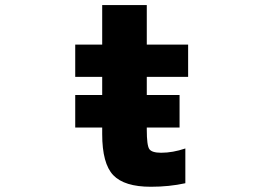

<svg xmlns="http://www.w3.org/2000/svg" viewBox="-20 -712 1040 744"><path d="M271.5 -217.8V-343.8H376V-414.1H271.5V-539.1H376V-692.4H548.8V-539.1H709V-414.1H548.8V-343.8H675.8V-217.8H548.8V-209Q548.8 -148.4 558.6 -134.3Q568.4 -120.1 604.5 -120.1Q649.4 -120.1 698.2 -136.7V-2Q635.7 11.7 564.5 11.7Q461.9 11.7 418.9 -33.2Q376 -78.1 376 -192.4V-217.8Z"/></svg>

Font: GenEi Gothic M Heavy
Style: Regular
Weight: 800
Designer: o_tamon (Modified); [Source Han Sans]
Ryoko NISHIZUKA  (kana & ideographs); Paul D. Hunt (Latin, Greek & Cyrillic); Wenl
Version: Version 1.1a;Original Version 1.004